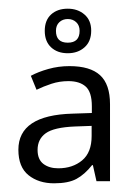

<svg xmlns="http://www.w3.org/2000/svg" viewBox="-20 -419 314 444"><path d="M140.6 -266.1Q188.5 -266.1 211.4 -245.1Q234.4 -224.1 234.4 -178.2V0H203.1L194.8 -37.1H192.9Q175.8 -15.6 157 -5.4Q138.2 4.9 105 4.9Q69.3 4.9 45.9 -13.9Q22.5 -32.7 22.5 -72.8Q22.5 -152.8 147.9 -156.2L192.4 -157.7V-173.3Q192.4 -206.1 178.2 -218.8Q164.1 -231.4 138.2 -231.4Q117.7 -231.4 99.1 -225.3Q80.6 -219.2 64.5 -211.4L51.3 -243.7Q68.4 -252.9 91.8 -259.5Q115.2 -266.1 140.6 -266.1ZM153.3 -126.5Q104.5 -124.5 85.7 -110.8Q66.9 -97.2 66.9 -72.3Q66.9 -50.3 80.3 -40Q93.8 -29.8 114.7 -29.8Q147.9 -29.8 169.9 -48.1Q191.9 -66.4 191.9 -104.5V-127.9ZM136.7 -295.9Q112.8 -295.9 98.1 -309.6Q83.5 -323.2 83.5 -347.7Q83.5 -372.1 98.1 -385.5Q112.8 -398.9 136.7 -398.9Q159.7 -398.9 175.3 -385.5Q190.9 -372.1 190.9 -348.1Q190.9 -323.2 175.5 -309.6Q160.2 -295.9 136.7 -295.9ZM136.7 -320.3Q164.1 -320.3 164.1 -347.7Q164.1 -360.4 156.2 -367.7Q148.4 -375 136.7 -375Q125 -375 117.2 -367.7Q109.4 -360.4 109.4 -347.7Q109.4 -320.3 136.7 -320.3Z"/></svg>

Font: NotoSansOldHungarianUI
Style: Regular
Weight: 400
Designer: Monotype Design Team
Foundry: Monotype Imaging Inc.
Version: Version 1001.000; ttfautohint (v1.8.4.7-5d5b)